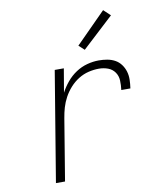

<svg xmlns="http://www.w3.org/2000/svg" viewBox="-84 -825 768 894"><g transform="rotate(-10 300.0 -377.5)"><path d="M108 0 194 -520H237L218 -408Q231 -433 250.5 -456.5Q270 -480 295 -496.5Q320 -513 348 -520.5Q376 -528 403 -528Q424 -528 443.5 -524.5Q463 -521 479.5 -512Q496 -503 507.5 -487.5Q519 -472 524.5 -453.5Q530 -435 529.5 -415Q529 -395 526 -374H483Q486 -397 485 -419Q484 -441 472 -458Q460 -475 440 -482.5Q420 -490 397 -490Q373 -490 348 -484Q323 -478 300.5 -464Q278 -450 260 -430Q242 -410 229.5 -387Q217 -364 210 -340Q203 -316 199 -291L151 0ZM348 -588 322 -612 464 -755 496 -725Z"/></g></svg>

Font: Iosevka Extralight Extended
Style: Italic
Weight: 200
Width: 7
Italic angle: -9°
Monospace: yes
Designer: Belleve Invis
Foundry: Belleve Invis
Version: Version 32.5.0; ttfautohint (v1.8.4)